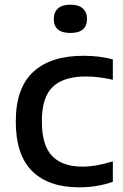

<svg xmlns="http://www.w3.org/2000/svg" viewBox="-20 -791 527 821"><path d="M318.5 10Q188 10 117.8 -59Q47.5 -128 47.5 -271.5Q47.5 -414.5 122 -483.5Q196.5 -552.5 336.5 -552.5Q406 -552.5 462.5 -537V-450Q433 -456.5 405.2 -460.2Q377.5 -464 348 -464Q251.5 -464 205.2 -419.2Q159 -374.5 159 -273Q159 -169 203 -123.8Q247 -78.5 332 -78.5Q361 -78.5 392 -83.8Q423 -89 462.5 -101V-13.5Q395 10 318.5 10ZM281 -650Q210 -650 210 -710Q210 -739 228 -755Q246 -771 281 -771Q316 -771 334 -755Q352 -739 352 -710Q352 -650 281 -650Z"/></svg>

Font: Encode Sans SmExp Md
Style: Regular
Weight: 500
Width: 6
Designer: Multiple Designers
Foundry: Impallari Type
Version: Version 3.002; ttfautohint (v1.8.3) -l 8 -r 50 -G 200 -x 14 